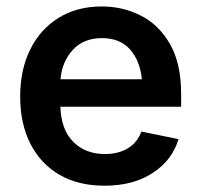

<svg xmlns="http://www.w3.org/2000/svg" viewBox="-20 -573 631 604"><path d="M308.6 11.2Q226.1 11.2 166.7 -23.4Q107.4 -58.1 75.4 -121.1Q43.5 -184.1 43.5 -269.5Q43.5 -353.5 75 -417.2Q106.4 -481 164.3 -516.8Q222.2 -552.7 300.3 -552.7Q366.7 -552.7 423.6 -523.7Q480.5 -494.6 515.1 -433.8Q549.8 -373 549.8 -277.3V-237.3H169.9Q172.4 -164.6 210.7 -126.5Q249 -88.4 310.1 -88.4Q352.1 -88.4 382.1 -106.4Q412.1 -124.5 424.8 -159.2L541.5 -135.3Q522 -69.3 460.7 -29.1Q399.4 11.2 308.6 11.2ZM170.4 -323.7H426.3Q420.4 -382.3 388.9 -417.7Q357.4 -453.1 300.8 -453.1Q242.7 -453.1 208.7 -415.8Q174.8 -378.4 170.4 -323.7Z"/></svg>

Font: Inter-SemiBold
Style: Regular
Weight: 600
Designer: Rasmus Andersson
Foundry: rsms
Version: Version 4.000;git-a52131595